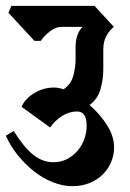

<svg xmlns="http://www.w3.org/2000/svg" viewBox="-42 -659 445 658"><path d="M348 -567Q334 -556 323 -536.5Q312 -517 312 -490V-422Q312 -387 302.5 -353.5Q293 -320 265 -299Q300 -269 324.5 -230.5Q349 -192 349 -154Q349 -128 339 -104Q329 -80 310.5 -61.5Q292 -43 265.5 -32Q239 -21 206 -21Q173 -21 139 -34.5Q105 -48 75 -71.5Q45 -95 19.5 -126.5Q-6 -158 -22 -194L5 -210Q40 -154 72 -128.5Q104 -103 141 -103Q167 -103 188 -114Q209 -125 224 -142.5Q239 -160 247 -182.5Q255 -205 255 -228Q255 -277 222 -277Q195 -277 170 -261Q145 -245 130 -222L32 -293Q44 -321 75.5 -340Q107 -359 143 -359Q158 -359 176 -353Q202 -371 209.5 -400.5Q217 -430 217 -455V-497Q217 -543 241 -567H170Q149 -567 129 -551.5Q109 -536 98 -519H76L-13 -615L-3 -639H282Z"/></svg>

Font: Jaini
Style: Regular
Weight: 400
Designer: Girish Dalvi, Maithili Shingre
Foundry: Ek Type
Version: Version 1.001;PS 1.000;hotconv 16.6.51;makeotf.lib2.5.65220